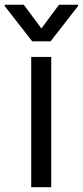

<svg xmlns="http://www.w3.org/2000/svg" viewBox="-54 -784 347 804"><path d="M76.7 0H160.5V-545.5H76.7ZM45.5 -764.2H-34.1V-758.5L81 -610.8H157.7L272.7 -758.5V-764.2H193.2L119.3 -664.8Z"/></svg>

Font: Karasuma Gothic
Style: Regular
Weight: 400
Designer: Rasmus Andersson, Ryoko Nishizuka
Foundry: Genbu
Version: Version 1.00